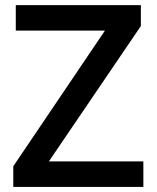

<svg xmlns="http://www.w3.org/2000/svg" viewBox="-20 -734 615 754"><path d="M543 0H32.2V-81.1L392.1 -613.8H42V-713.9H533.2V-631.8L171.9 -100.1H543Z"/></svg>

Font: f0_58770          
Style: Regular
Weight: 600
Foundry: Ascender Corporation
Version: Version 1.10